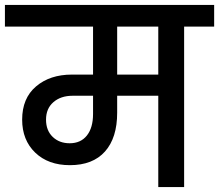

<svg xmlns="http://www.w3.org/2000/svg" viewBox="-44 -760 890 780"><path d="M826 -652H704V0H599V-371H432V-302Q432 -200 382.5 -144.5Q333 -89 240 -89Q152 -89 99 -140Q46 -191 46 -274Q46 -361 102.5 -409Q159 -457 248 -457H334V-652H-24V-740H826ZM599 -652H432V-457H599ZM334 -371H251Q203 -371 173 -345Q143 -319 143 -274Q143 -230 170 -204Q197 -178 239 -178Q284 -178 309 -209.5Q334 -241 334 -297Z"/></svg>

Font: Poppins Medium A&M
Style: Regular
Weight: 500
Designer: Ninad Kale (Devanagari), Jonny Pinhorn (Latin)
Foundry: Indian Type Foundry
Version: 4.004